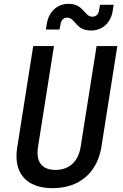

<svg xmlns="http://www.w3.org/2000/svg" viewBox="-20 -970 640 1000"><path d="M454 -811C512 -811 557 -850 567 -913L572 -945H501L496 -915C492 -894 479 -883 461 -883C418 -883 418 -950 337 -950C279 -950 234 -910 224 -847L219 -816H290L295 -843C298 -866 312 -878 330 -878C373 -878 373 -811 454 -811ZM254 10C394 10 486 -71 508 -204L591 -730H483L400 -205C388 -130 342 -85 269 -85C196 -85 166 -130 178 -205L261 -730H153L70 -204C48 -72 114 10 254 10Z"/></svg>

Font: JetBrains Mono SemiBold
Style: Italic
Weight: 472
Italic angle: -9°
Monospace: yes
Designer: Philipp Nurullin, Konstantin Bulenkov
Foundry: JetBrains
Version: Version 2.305